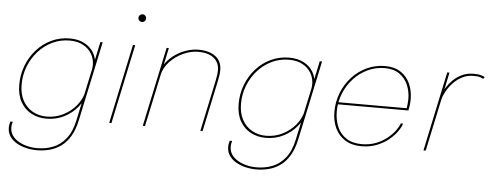

<svg xmlns="http://www.w3.org/2000/svg" viewBox="-58 -897 3269 1279"><g transform="rotate(5 1577.0 -258.0)"><path d="M224 223.5Q188 223.5 152.8 215.2Q117.5 207 88.5 190.2Q59.5 173.5 42.2 148.2Q25 123 25 89.5Q25 78.5 27 68.2Q29 58 32 48.5H48Q44.5 59 43 68Q41.5 77 41.5 86Q41.5 126 68 153.5Q94.5 181 136.5 195.2Q178.5 209.5 224 209.5Q281 209.5 330.5 190.2Q380 171 416.5 125.2Q453 79.5 470 0L583 -531H598.5L485.5 0Q472 63.5 446.5 106.8Q421 150 386.2 175.5Q351.5 201 310.2 212.2Q269 223.5 224 223.5ZM269 8.5Q213 8.5 167.8 -15.5Q122.5 -39.5 96 -86.5Q69.5 -133.5 69.5 -201.5Q69.5 -270 93 -330.5Q116.5 -391 158.5 -437.8Q200.5 -484.5 257 -511Q313.5 -537.5 379 -537.5Q435 -537.5 475.8 -516.2Q516.5 -495 538.5 -458.5Q560.5 -422 560.5 -377Q560.5 -366 558.5 -350.2Q556.5 -334.5 554 -327.5H540Q542.5 -335.5 544.5 -350Q546.5 -364.5 546.5 -374Q546.5 -415.5 526.5 -449.2Q506.5 -483 469 -503.2Q431.5 -523.5 379 -523.5Q317 -523.5 263.5 -497.8Q210 -472 170 -427.5Q130 -383 107.5 -325.5Q85 -268 85 -204Q85 -141 109.2 -96.8Q133.5 -52.5 175.2 -29Q217 -5.5 269 -5.5Q329 -5.5 380.2 -31.5Q431.5 -57.5 466.2 -100Q501 -142.5 511.5 -191.5H526Q514.5 -137.5 478 -92Q441.5 -46.5 387.2 -19Q333 8.5 269 8.5Z M688.5 0 801 -531H816L703.5 0ZM847.5 -688.5Q836.5 -688.5 829 -696Q821.5 -703.5 821.5 -714.5Q821.5 -721.5 825 -727.2Q828.5 -733 834.5 -736.5Q840.5 -740 847.5 -740Q858 -740 865.5 -732.5Q873 -725 873 -714.5Q873 -707.5 869.5 -701.5Q866 -695.5 860.2 -692Q854.5 -688.5 847.5 -688.5Z M1298 0 1370.5 -342Q1376 -369.5 1377.8 -383.8Q1379.5 -398 1379.5 -412.5Q1379.5 -464.5 1342.5 -494Q1305.5 -523.5 1238.5 -523.5Q1189.5 -523.5 1138.8 -500.5Q1088 -477.5 1050 -437.2Q1012 -397 1001 -345L988 -350.5Q998 -394.5 1024 -429Q1050 -463.5 1085.8 -487.8Q1121.5 -512 1161.5 -524.8Q1201.5 -537.5 1239.5 -537.5Q1310 -537.5 1352.5 -506Q1395 -474.5 1395 -414Q1395 -395.5 1391.5 -375Q1388 -354.5 1385.5 -342L1313 0ZM913 0 1026 -531H1041L928 0Z M1691 223.5Q1655 223.5 1619.8 215.2Q1584.5 207 1555.5 190.2Q1526.5 173.5 1509.2 148.2Q1492 123 1492 89.5Q1492 78.5 1494 68.2Q1496 58 1499 48.5H1515Q1511.5 59 1510 68Q1508.5 77 1508.5 86Q1508.5 126 1535 153.5Q1561.5 181 1603.5 195.2Q1645.5 209.5 1691 209.5Q1748 209.5 1797.5 190.2Q1847 171 1883.5 125.2Q1920 79.5 1937 0L2050 -531H2065.5L1952.5 0Q1939 63.5 1913.5 106.8Q1888 150 1853.2 175.5Q1818.5 201 1777.2 212.2Q1736 223.5 1691 223.5ZM1736 8.5Q1680 8.5 1634.8 -15.5Q1589.5 -39.5 1563 -86.5Q1536.5 -133.5 1536.5 -201.5Q1536.5 -270 1560 -330.5Q1583.5 -391 1625.5 -437.8Q1667.5 -484.5 1724 -511Q1780.5 -537.5 1846 -537.5Q1902 -537.5 1942.8 -516.2Q1983.5 -495 2005.5 -458.5Q2027.5 -422 2027.5 -377Q2027.5 -366 2025.5 -350.2Q2023.5 -334.5 2021 -327.5H2007Q2009.5 -335.5 2011.5 -350Q2013.5 -364.5 2013.5 -374Q2013.5 -415.5 1993.5 -449.2Q1973.5 -483 1936 -503.2Q1898.5 -523.5 1846 -523.5Q1784 -523.5 1730.5 -497.8Q1677 -472 1637 -427.5Q1597 -383 1574.5 -325.5Q1552 -268 1552 -204Q1552 -141 1576.2 -96.8Q1600.5 -52.5 1642.2 -29Q1684 -5.5 1736 -5.5Q1796 -5.5 1847.2 -31.5Q1898.5 -57.5 1933.2 -100Q1968 -142.5 1978.5 -191.5H1993Q1981.5 -137.5 1945 -92Q1908.5 -46.5 1854.2 -19Q1800 8.5 1736 8.5Z M2188.5 -256 2192 -270H2661L2653.5 -267Q2656 -277.5 2658 -298.5Q2660 -319.5 2660 -330.5Q2660 -382.5 2641 -426.5Q2622 -470.5 2583.5 -497Q2545 -523.5 2486.5 -523.5Q2425 -523.5 2371.8 -498.2Q2318.5 -473 2278 -428.8Q2237.5 -384.5 2214.8 -327.8Q2192 -271 2192 -208Q2192 -151.5 2211.8 -105.5Q2231.5 -59.5 2272.5 -32.5Q2313.5 -5.5 2376 -5.5Q2428.5 -5.5 2471.2 -22.2Q2514 -39 2545.8 -64.8Q2577.5 -90.5 2597.5 -117.8Q2617.5 -145 2624 -166H2639.5Q2632 -141.5 2611 -111.8Q2590 -82 2556 -54.5Q2522 -27 2476.5 -9.2Q2431 8.5 2375 8.5Q2311 8.5 2266.5 -19.2Q2222 -47 2199.2 -95.2Q2176.5 -143.5 2176.5 -205Q2176.5 -272.5 2200.5 -332.8Q2224.5 -393 2267 -439Q2309.5 -485 2366 -511.2Q2422.5 -537.5 2487.5 -537.5Q2549.5 -537.5 2591.2 -510Q2633 -482.5 2654.2 -436Q2675.5 -389.5 2675.5 -332Q2675.5 -313 2673.2 -294.2Q2671 -275.5 2666.5 -256Z M2790 0 2902.5 -531H2917.5L2887.5 -388H2879Q2885.5 -404 2900.5 -428.8Q2915.5 -453.5 2940.2 -478.5Q2965 -503.5 2999.8 -520.5Q3034.5 -537.5 3080 -537.5Q3111.5 -537.5 3130.2 -531.5Q3149 -525.5 3154 -522L3144.5 -509Q3139.5 -512.5 3125.2 -518Q3111 -523.5 3079.5 -523.5Q3036.5 -523.5 3001.8 -505Q2967 -486.5 2941.2 -458Q2915.5 -429.5 2899.5 -399.2Q2883.5 -369 2878.5 -345.5L2805 0Z"/></g></svg>

Font: Epilogue Thin
Style: Italic
Weight: 250
Italic angle: -12°
Designer: Tyler Finck
Foundry: Etcetera Type Co
Version: Version 2.112